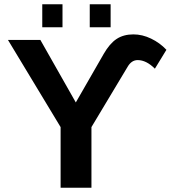

<svg xmlns="http://www.w3.org/2000/svg" viewBox="-20 -874 810 894"><path d="M574.2 -563 405.8 -282.2V0H262.2V-282.2L17.1 -688H168L333 -397L462.9 -623Q490.7 -671.4 522.9 -692.6Q555.2 -713.9 601.1 -713.9Q642.6 -713.9 683.3 -694.3Q724.1 -674.8 754.9 -642.1L701.2 -554.2Q661.1 -594.2 621.1 -594.2Q592.3 -594.2 574.2 -563ZM495.1 -747.1H397.9V-854H495.1ZM271 -747.1H176.8V-854H271Z"/></svg>

Font: Libra Sans Modern
Style: Bold
Weight: 700
Foundry: Stefan Peev, Context Ltd
Version: Version 1.000